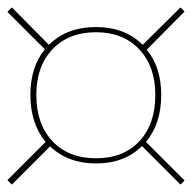

<svg xmlns="http://www.w3.org/2000/svg" viewBox="-90 -589 518 518"><path d="M345 -333Q345 -256 304 -206L408 -102L397 -91L293 -195Q246 -148 169 -148Q94 -148 45 -194L-58 -91L-70 -103L33 -206Q-8 -256 -8 -333Q-8 -408 31 -456L-70 -557L-58 -569L42 -468Q90 -516 169 -516Q247 -516 295 -468L397 -569L408 -558L306 -455Q345 -407 345 -333ZM329 -333Q329 -410 285.5 -456Q242 -502 169 -502Q95 -502 51.5 -456Q8 -410 8 -333Q8 -254 51.5 -208Q95 -162 169 -162Q243 -162 286 -208Q329 -254 329 -333Z"/></svg>

Font: Elaine Sans Thin
Style: Italic
Weight: 250
Italic angle: -13°
Designer: Wei Huang
Foundry: Wei Huang
Version: Version 2.001;December 24, 2019;FontCreator 12.0.0.2547 64-b